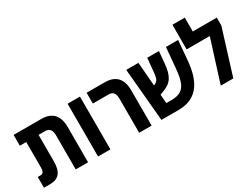

<svg xmlns="http://www.w3.org/2000/svg" viewBox="-59 -1329 2486 1897"><g transform="rotate(-30 1184.5 -380.0)"><path d="M31 0H101C202 0 246 -58 246 -178V-479H321C367 -479 393 -451 393 -390V0H534V-403C534 -536 468 -602 347 -602H32V-479H105V-185C105 -143 92 -123 62 -123H31Z M648 0H789V-602H648Z M1117 0H1259V-403C1259 -536 1193 -602 1072 -602H865V-479H1046C1092 -479 1117 -451 1117 -390Z M1371 0H1566C1802 0 1871 -179 1889 -373L1909 -602H1770L1750 -377C1733 -179 1688 -120 1549 -120H1496L1488 -220L1530 -236C1632 -274 1666 -337 1678 -469L1690 -602H1556L1542 -449C1535 -377 1527 -354 1485 -334L1478 -332L1456 -602H1317Z M2076 -602V-760H1935V-479H2199L2048 0H2191L2350 -512V-602Z"/></g></svg>

Font: Noto Sans Hebrew Condensed
Style: Bold
Weight: 700
Width: 3
Designer: Monotype Design Team
Foundry: Monotype Imaging Inc.
Version: Version 2.004